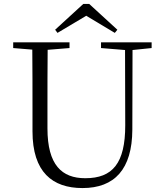

<svg xmlns="http://www.w3.org/2000/svg" viewBox="-20 -940 832 975"><path d="M433 -920H403L260 -789L272 -773L418 -860L563 -773L576 -789ZM493 -696 615 -686 616 -304C616 -111 552 -35 413 -35C294 -35 221 -102 221 -288V-389C221 -491 221 -589 222 -687L333 -696V-725H47V-696L144 -688C145 -589 145 -489 145 -389V-273C145 -66 246 15 399 15C562 15 651 -81 652 -281L653 -686L750 -696V-725H493Z"/></svg>

Font: Noto Serif HK Light
Style: Regular
Weight: 300
Designer: Ryoko NISHIZUKA 西塚涼子 (kana & ideographs); Frank Grießhammer (Latin, Greek & Cyrillic); Wenlong ZHANG 张文龙 (bopomofo); San
Foundry: Adobe
Version: Version 2.001;hotconv 1.1.0;makeotfexe 2.6.0